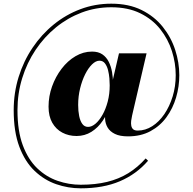

<svg xmlns="http://www.w3.org/2000/svg" viewBox="-20 -810 1050 1044"><path d="M419 214Q350.5 214 285.5 191.5Q220.5 169 168.2 119.2Q116 69.5 85.2 -12Q54.5 -93.5 54.5 -211Q54.5 -305 81.2 -391.2Q108 -477.5 156.8 -550Q205.5 -622.5 271.8 -676.5Q338 -730.5 417.5 -760.2Q497 -790 585 -790Q680 -790 749.8 -755.5Q819.5 -721 865 -664Q910.5 -607 932.8 -538.2Q955 -469.5 955 -401Q955 -339.5 937.5 -280Q920 -220.5 885.2 -172.8Q850.5 -125 798.2 -96.8Q746 -68.5 676 -68.5Q631.5 -68.5 604.8 -81.8Q578 -95 565.5 -116Q553 -137 551.5 -162Q550 -187 555 -210L627 -520H777L704 -206.5Q701.5 -195.5 698.2 -181.2Q695 -167 693.2 -153Q691.5 -139 693.8 -126.8Q696 -114.5 704 -107.2Q712 -100 729 -100Q770.5 -100 807.8 -123.8Q845 -147.5 873.5 -189.2Q902 -231 918.8 -285.5Q935.5 -340 935.5 -401Q935.5 -467 914.8 -532.2Q894 -597.5 851.2 -651.5Q808.5 -705.5 742.2 -738Q676 -770.5 584.5 -770.5Q500.5 -770.5 424.2 -741.8Q348 -713 284.2 -661Q220.5 -609 173.5 -538.8Q126.5 -468.5 100.8 -385.2Q75 -302 75 -211Q75 -97.5 104 -20Q133 57.5 182.2 104.8Q231.5 152 293 173.2Q354.5 194.5 419 194.5Q499 194.5 562.5 179Q626 163.5 677.5 131.8Q729 100 772 51.5L785 64Q722 137 631.8 175.5Q541.5 214 419 214ZM396.5 -70.5Q353.5 -70.5 319 -88.8Q284.5 -107 264.2 -142.5Q244 -178 244 -230Q244 -286.5 263 -339.8Q282 -393 314.8 -436Q347.5 -479 390.2 -504.2Q433 -529.5 480.5 -529.5Q514.5 -529.5 536.5 -514.5Q558.5 -499.5 571.2 -474Q584 -448.5 589.2 -418.2Q594.5 -388 594.5 -357Q594.5 -298 580.2 -246Q566 -194 539.5 -154.8Q513 -115.5 476.8 -93Q440.5 -70.5 396.5 -70.5ZM459 -120Q479 -120 499.5 -137.5Q520 -155 537.5 -186Q555 -217 565.8 -258Q576.5 -299 576.5 -346Q576.5 -362 574.8 -384.2Q573 -406.5 567.5 -428.5Q562 -450.5 550.8 -465.2Q539.5 -480 521 -480Q501 -480 480.5 -460Q460 -440 443 -406Q426 -372 415.5 -329Q405 -286 405 -239.5Q405 -206 410.5 -179Q416 -152 427.8 -136Q439.5 -120 459 -120Z"/></svg>

Font: Bodoni Moda
Style: Bold
Weight: 700
Designer: Owen Earl
Foundry: indestructible type
Version: Version 2.005